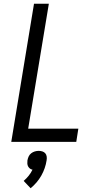

<svg xmlns="http://www.w3.org/2000/svg" viewBox="-20 -755 540 1022"><path d="M40 0 161 -735H240L130 -70H397L386 0ZM143 247 106 208Q121 195 133 180Q145 165 153 148Q145 147 139 142Q133 137 129.5 130.5Q126 124 125.5 115.5Q125 107 126 99Q128 88 132.5 78Q137 68 146 61Q155 54 165.5 51Q176 48 186 48Q196 48 205.5 51Q215 54 221 61Q227 68 228.5 78Q230 88 228 99Q225 119 218 139.5Q211 160 200 179.5Q189 199 174.5 216Q160 233 143 247Z"/></svg>

Font: Iosevka Algr
Style: Italic
Weight: 400
Italic angle: -9°
Monospace: yes
Designer: Belleve Invis
Foundry: Belleve Invis
Version: Version 26.0.2; ttfautohint (v1.8.3)